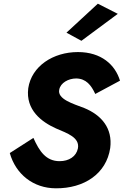

<svg xmlns="http://www.w3.org/2000/svg" viewBox="-20 -998 670 1040"><path d="M618 -923 510 -978 340 -821 421 -777ZM161 -251 33 -169C65 -55 160 22 283 22C435 23 556 -56 577 -196C591 -304 529 -375 436 -413C376 -436 289 -461 301 -513C308 -549 350 -573 393 -573C446 -572 474 -537 496 -489L630 -561C604 -647 529 -716 402 -716C268 -716 151 -640 133 -520C118 -402 206 -337 284 -302C345 -276 413 -253 402 -194C393 -150 353 -125 303 -125C229 -125 193 -179 161 -251Z"/></svg>

Font: Jost*
Style: Bold Italic
Weight: 700
Italic angle: -10°
Version: Version 3.7